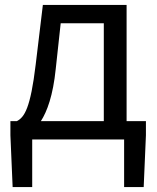

<svg xmlns="http://www.w3.org/2000/svg" viewBox="-20 -563 634 775"><path d="M31 192H110V0H481V192H560L569 -17V-74H491V-543H153L124 -302C103 -127 79 -90 48 -74H22V-17ZM145 -74C170 -113 194 -177 205 -285L225 -469H399V-74Z"/></svg>

Font: Kinto Sans
Style: Regular
Weight: 400
Designer: Authors: Ryoko NISHIZUKA  (kana & ideographs); Paul D. Hunt (Latin, Greek & Cyrillic); Wenlong ZHANG  (bopomofo); Sandol
Foundry: Adobe Systems Incorporated, ookami Inc.
Version: Version 0.001